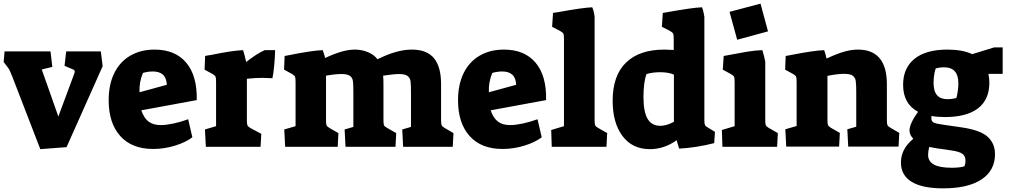

<svg xmlns="http://www.w3.org/2000/svg" viewBox="-53 -805 5533 1053"><path d="M14 -386Q3 -413 -1 -421Q-5 -429 -16 -443L-33 -465L-28 -523H224L234 -438L176 -424L267 -166L355 -403Q357 -409 357 -412Q357 -421 348 -424L301 -444L310 -523H500L510 -442L312 2L168 13Z M543 -255Q543 -342 574 -404.5Q605 -467 662 -500Q719 -533 795 -533Q908 -533 968.5 -461Q1029 -389 1026 -256L722 -200Q736 -158 761.5 -138.5Q787 -119 829 -119Q858 -119 898 -127.5Q938 -136 979 -151L1002 -52Q965 -24 906 -6Q847 12 787 12Q670 12 606.5 -59Q543 -130 543 -255ZM862 -340Q860 -378 840.5 -395.5Q821 -413 786 -413Q757 -413 731 -405Q710 -356 712 -299Z M1071 -95 1132 -113V-356Q1132 -378 1129 -384.5Q1126 -391 1113 -399L1069 -423L1072 -498Q1089 -502 1101 -503Q1222 -528 1280 -530Q1289 -504 1297 -465Q1357 -512 1399 -530H1456Q1455 -492 1451 -447.5Q1447 -403 1441 -376Q1405 -378 1388 -378Q1346 -378 1301 -373V-146Q1301 -125 1304 -118Q1307 -111 1320 -103L1380 -71L1376 0H1076Z M1506 -95 1568 -113V-356Q1568 -378 1565 -384.5Q1562 -391 1549 -399L1505 -423L1508 -498L1535 -503Q1658 -528 1717 -530Q1725 -509 1730 -487Q1784 -512 1822.5 -522.5Q1861 -533 1893 -533Q1932 -533 1966 -518.5Q2000 -504 2017 -480Q2074 -508 2119.5 -520.5Q2165 -533 2206 -533Q2288 -533 2327 -486Q2366 -439 2366 -343V-146Q2366 -125 2369 -118Q2372 -111 2386 -103L2434 -75L2430 0H2158L2153 -95L2201 -109V-298Q2201 -341 2198.5 -359.5Q2196 -378 2182 -388.5Q2168 -399 2135 -399Q2109 -399 2048 -390Q2050 -374 2050 -343V-146Q2050 -125 2053 -118Q2056 -111 2071 -103L2120 -75L2116 0H1842L1837 -95L1885 -109V-298Q1885 -342 1882.5 -360.5Q1880 -379 1866 -389Q1852 -399 1820 -399Q1785 -399 1735 -390V-146Q1735 -125 1738 -118Q1741 -111 1754 -103L1803 -75L1799 0H1511Z M2459 -255Q2459 -342 2490 -404.5Q2521 -467 2578 -500Q2635 -533 2711 -533Q2824 -533 2884.5 -461Q2945 -389 2942 -256L2638 -200Q2652 -158 2677.5 -138.5Q2703 -119 2745 -119Q2774 -119 2814 -127.5Q2854 -136 2895 -151L2918 -52Q2881 -24 2822 -6Q2763 12 2703 12Q2586 12 2522.5 -59Q2459 -130 2459 -255ZM2778 -340Q2776 -378 2756.5 -395.5Q2737 -413 2702 -413Q2673 -413 2647 -405Q2626 -356 2628 -299Z M2970 -92 3040 -113V-592Q3040 -614 3036.5 -620.5Q3033 -627 3019 -635L2975 -658L2980 -734Q3000 -738 3011 -739Q3143 -763 3195 -765Q3205 -742 3208 -713V-146Q3208 -125 3211 -118Q3214 -111 3228 -103L3277 -75L3273 0H2973Z M3307 -252Q3307 -391 3380.5 -462Q3454 -533 3590 -533Q3598 -533 3642 -531V-591Q3642 -613 3639 -620Q3636 -627 3622 -635L3577 -658L3582 -734Q3678 -751 3724 -757.5Q3770 -764 3797 -765Q3806 -742 3810 -713V-144Q3810 -126 3813.5 -119Q3817 -112 3830 -105L3868 -82L3864 -20Q3766 5 3672 10Q3665 -9 3658 -36Q3590 13 3511 13Q3415 13 3361 -59Q3307 -131 3307 -252ZM3643 -137V-396Q3613 -409 3566 -409Q3528 -409 3493 -399Q3485 -380 3480.5 -347Q3476 -314 3476 -274Q3476 -192 3498.5 -153.5Q3521 -115 3569 -115Q3602 -115 3643 -137Z M3948 -740 4118 -785 4159 -633 3990 -587ZM3906 -92 3976 -113V-356Q3976 -378 3972.5 -384.5Q3969 -391 3955 -399L3911 -423L3916 -498Q3999 -514 4044.5 -521.5Q4090 -529 4128 -530Q4141 -487 4144 -466V-146Q4144 -125 4147 -118Q4150 -111 4164 -103L4213 -75L4209 0H3909Z M4254 -96 4316 -114V-356Q4316 -378 4313 -384.5Q4310 -391 4297 -399L4253 -423L4256 -498L4278 -502Q4409 -528 4467 -530Q4475 -509 4480 -484Q4541 -512 4579.5 -522.5Q4618 -533 4652 -533Q4811 -533 4811 -343V-147Q4811 -126 4814 -119Q4817 -112 4831 -104L4879 -76L4875 -1H4599L4594 -96L4643 -110V-299Q4643 -344 4640 -362Q4637 -380 4623.5 -390Q4610 -400 4576 -400Q4540 -400 4485 -389V-147Q4485 -126 4488 -119Q4491 -112 4504 -104L4553 -76L4549 -1H4259Z M4888 86Q4888 12 4956 -44Q4935 -65 4935 -90Q4935 -126 4982 -192Q4900 -235 4900 -340Q4900 -432 4962.5 -482.5Q5025 -533 5143 -533Q5226 -533 5279 -508L5399 -545H5446V-400H5368Q5373 -375 5373 -351Q5373 -259 5311 -211Q5249 -163 5129 -163Q5088 -163 5055 -169V-155Q5055 -139 5068.5 -132.5Q5082 -126 5127 -120L5217 -107Q5323 -92 5363.5 -55Q5404 -18 5404 40Q5404 130 5330 179Q5256 228 5120 228Q5005 228 4946.5 192Q4888 156 4888 86ZM5192 -267Q5196 -279 5199.5 -303Q5203 -327 5203 -347Q5203 -392 5183.5 -414Q5164 -436 5123 -436Q5103 -436 5079 -430Q5074 -418 5070.5 -395Q5067 -372 5067 -351Q5067 -305 5086 -283Q5105 -261 5144 -261Q5165 -261 5192 -267ZM5236 107Q5242 95 5242 75Q5242 51 5225 38.5Q5208 26 5164 20L5132 15Q5088 10 5043 1Q5037 28 5037 44Q5037 80 5069 97.5Q5101 115 5166 115Q5212 115 5236 107Z"/></svg>

Font: Suez One
Style: Regular
Weight: 400
Version: Version 1.000